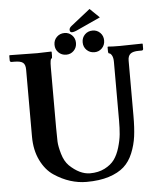

<svg xmlns="http://www.w3.org/2000/svg" viewBox="-58 -891 793 952"><g transform="rotate(-5 339.0 -414.5)"><path d="M207 -568.8V-268.1Q207 -224.1 208 -200Q209 -175.8 220 -137.9Q231 -100.1 252.9 -78.1Q303.7 -29.3 355 -28.8Q397 -28.8 428.5 -44.9Q460 -61 477.1 -84.5Q494.1 -107.9 504.6 -143.1Q515.1 -178.2 518.1 -208.5Q521 -238.8 521 -275.9V-568.8Q521 -589.8 514.4 -601.3Q507.8 -612.8 501 -612.8Q496.1 -612.8 496.1 -626V-645L498 -647Q518.1 -645 557.1 -645L668.9 -647L670.9 -645V-621.1Q670.9 -613.3 663.1 -612.8H648.9Q619.1 -612.8 606.7 -602.3Q594.2 -591.8 594.2 -568.8V-293Q594.2 -234.9 588.6 -192.4Q583 -149.9 566.4 -109.4Q549.8 -68.8 521.5 -43.5Q493.2 -18.1 446 -2.9Q398.9 12.2 334 12.2Q293.9 12.2 253.4 -0.5Q212.9 -13.2 173.3 -39.6Q133.8 -65.9 108.9 -116.9Q84 -168 84 -234.9V-568.8Q84 -593.8 72 -603.3Q60.1 -612.8 29.8 -612.8H16.1Q7.3 -612.8 6.8 -621.1V-645L8.8 -647Q106 -645 146 -645L215.8 -647L217.8 -645V-627.9Q217.8 -612.8 214.8 -612.8Q207 -612.8 207 -568.8ZM289.1 -732.9Q311 -732.9 326.4 -717.5Q341.8 -702.1 341.8 -679Q341.8 -655.8 326.4 -640.4Q311 -625 289.1 -625Q266.1 -625 250.5 -640.4Q234.9 -655.8 234.9 -679Q234.9 -702.1 250.5 -717.5Q266.1 -732.9 289.1 -732.9ZM429.2 -732.9Q451.2 -732.9 466.6 -717.5Q481.9 -702.1 481.9 -679Q481.9 -655.8 466.6 -640.4Q451.2 -625 429.2 -625Q406.2 -625 390.6 -640.4Q375 -655.8 375 -679Q375 -702.1 390.4 -717.5Q405.8 -732.9 429.2 -732.9ZM423.3 -840.8 470.7 -794.9 359.9 -744.1Q338.4 -733.4 326.7 -733.4Q315.9 -733.4 315.9 -746.6Q315.9 -755.9 327.6 -765.1Z"/></g></svg>

Font: Linux Libertine
Style: Semibold
Weight: 600
Designer: Philipp H. Poll
Foundry: Philipp H. Poll
Version: Version 5.1.2 ; ttfautohint (v0.9)